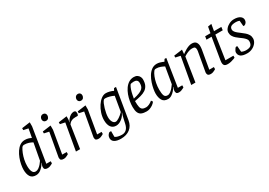

<svg xmlns="http://www.w3.org/2000/svg" viewBox="17 -1651 3874 2762"><g transform="rotate(-30 1954.0 -270.0)"><path d="M158 9Q94 9 66.5 -34Q39 -77 39 -150Q39 -187 48 -235Q57 -283 75.5 -331.5Q94 -380 121.5 -421.5Q149 -463 185.5 -488Q222 -513 268 -513Q303 -513 331.5 -503.5Q360 -494 373 -487L399 -630L321 -646V-678L458 -697V-630L366 -61H439V-27Q437 -25 424 -17.5Q411 -10 392.5 -3Q374 4 353 4Q326 4 311.5 -6.5Q297 -17 297 -42Q297 -58 301.5 -71Q306 -84 316 -106L313 -108Q287 -61 246.5 -26Q206 9 158 9ZM181 -41Q206 -41 230 -58Q254 -75 274.5 -98.5Q295 -122 309 -144L360 -420Q334 -436 300 -447Q266 -458 226 -458Q210 -458 200.5 -451.5Q191 -445 188 -440Q167 -408 149.5 -364Q132 -320 121.5 -270Q111 -220 111 -171Q111 -136 117 -106.5Q123 -77 138 -59Q153 -41 181 -41Z M621 4Q591 4 577.5 -6.5Q564 -17 564 -46Q564 -47 564.5 -52Q565 -57 566 -62L634 -440L554 -457V-488L694 -507V-437L630 -61H704V-27Q702 -25 689 -17.5Q676 -10 658 -3Q640 4 621 4ZM672 -597Q651 -597 638 -611Q625 -625 625 -645Q625 -659 631 -673Q637 -687 649.5 -696Q662 -705 681 -705Q701 -705 714.5 -692Q728 -679 728 -656Q728 -634 714.5 -615.5Q701 -597 672 -597Z M823 0 900 -440 820 -457V-488L960 -507V-457Q960 -448 957 -434Q954 -420 950 -412H954Q963 -433 981.5 -456.5Q1000 -480 1026 -496.5Q1052 -513 1081 -513Q1095 -513 1105 -505Q1115 -497 1115 -472Q1115 -456 1110.5 -446Q1106 -436 1103 -432H1061Q1027 -432 1004.5 -422.5Q982 -413 969 -400Q956 -387 950 -378L892 0Z M1201 4Q1171 4 1157.5 -6.5Q1144 -17 1144 -46Q1144 -47 1144.5 -52Q1145 -57 1146 -62L1214 -440L1134 -457V-488L1274 -507V-437L1210 -61H1284V-27Q1282 -25 1269 -17.5Q1256 -10 1238 -3Q1220 4 1201 4ZM1252 -597Q1231 -597 1218 -611Q1205 -625 1205 -645Q1205 -659 1211 -673Q1217 -687 1229.5 -696Q1242 -705 1261 -705Q1281 -705 1294.5 -692Q1308 -679 1308 -656Q1308 -634 1294.5 -615.5Q1281 -597 1252 -597Z M1480 165Q1411 165 1374 142Q1337 119 1337 76Q1337 64 1340 52.5Q1343 41 1348 31.5Q1353 22 1361.5 13.5Q1370 5 1380 -2H1408V93Q1422 106 1454 114Q1486 122 1520 122Q1565 122 1594.5 93.5Q1624 65 1636 10Q1644 -25 1651 -57.5Q1658 -90 1665 -115.5Q1672 -141 1678 -153L1675 -155Q1652 -102 1606 -67Q1560 -32 1513 -32Q1458 -32 1428 -72.5Q1398 -113 1398 -189Q1398 -246 1417 -303.5Q1436 -361 1467 -408.5Q1498 -456 1536 -484.5Q1574 -513 1613 -513Q1642 -513 1675.5 -504.5Q1709 -496 1735 -482L1754 -517H1787L1703 -12Q1689 73 1630.5 119Q1572 165 1480 165ZM1535 -85Q1557 -85 1594.5 -109.5Q1632 -134 1666 -170L1708 -416Q1678 -432 1638.5 -442.5Q1599 -453 1572 -453Q1558 -453 1552.5 -451Q1547 -449 1541 -442Q1528 -427 1515.5 -398Q1503 -369 1492.5 -333Q1482 -297 1475.5 -261Q1469 -225 1469 -196Q1469 -148 1487.5 -116.5Q1506 -85 1535 -85Z M1995 9Q1945 9 1912.5 -4.5Q1880 -18 1864.5 -52Q1849 -86 1849 -147Q1849 -191 1857.5 -241Q1866 -291 1883.5 -339Q1901 -387 1928.5 -426.5Q1956 -466 1993.5 -489.5Q2031 -513 2079 -513Q2114 -513 2136 -497.5Q2158 -482 2168 -460Q2178 -438 2178 -418Q2178 -359 2159.5 -321.5Q2141 -284 2107 -261.5Q2073 -239 2026 -226.5Q1979 -214 1922 -204V-195Q1922 -137 1929.5 -104.5Q1937 -72 1958 -59Q1979 -46 2017 -46Q2040 -46 2069.5 -59.5Q2099 -73 2124 -95L2142 -68Q2126 -46 2101.5 -28.5Q2077 -11 2049.5 -1Q2022 9 1995 9ZM1925 -243Q1990 -257 2027.5 -273Q2065 -289 2083 -307.5Q2101 -326 2106.5 -348.5Q2112 -371 2112 -397Q2112 -408 2108 -421.5Q2104 -435 2090 -445.5Q2076 -456 2045 -456Q2023 -456 2006.5 -452.5Q1990 -449 1985 -441Q1968 -414 1956 -378Q1944 -342 1937 -306.5Q1930 -271 1925 -243Z M2351 9Q2285 9 2258.5 -35.5Q2232 -80 2232 -150Q2232 -177 2239.5 -221.5Q2247 -266 2263.5 -316.5Q2280 -367 2306.5 -411.5Q2333 -456 2371 -484.5Q2409 -513 2459 -513Q2484 -513 2509 -506Q2534 -499 2551.5 -491.5Q2569 -484 2571 -482L2593 -517H2622L2551 -61H2624V-27Q2622 -25 2608 -17.5Q2594 -10 2575 -3Q2556 4 2536 4Q2501 4 2493 -11.5Q2485 -27 2485 -46Q2485 -58 2489.5 -71.5Q2494 -85 2502 -104L2499 -106Q2485 -79 2461.5 -52.5Q2438 -26 2410 -8.5Q2382 9 2351 9ZM2372 -41Q2396 -41 2420.5 -59.5Q2445 -78 2466 -103Q2487 -128 2501 -149L2547 -419Q2522 -433 2489 -445.5Q2456 -458 2418 -458Q2402 -458 2394.5 -454Q2387 -450 2382 -444Q2360 -416 2342.5 -372Q2325 -328 2315 -276.5Q2305 -225 2305 -171Q2305 -107 2317.5 -74Q2330 -41 2372 -41Z M3064 4Q3046 4 3033 -0.5Q3020 -5 3013.5 -16Q3007 -27 3007 -46Q3007 -48 3007 -51.5Q3007 -55 3008 -59L3061 -357Q3063 -364 3064.5 -376.5Q3066 -389 3066 -401Q3066 -424 3056 -437Q3046 -450 3011 -450Q2981 -450 2952 -439.5Q2923 -429 2901.5 -417Q2880 -405 2870 -398L2808 0H2738L2817 -440L2737 -457V-488L2877 -507L2871 -438H2874Q2880 -443 2897.5 -455Q2915 -467 2938.5 -480.5Q2962 -494 2988.5 -503.5Q3015 -513 3039 -513Q3091 -513 3110.5 -485.5Q3130 -458 3130 -420Q3130 -406 3129 -392.5Q3128 -379 3126 -367Q3124 -355 3122 -344L3073 -61H3149V-27Q3147 -25 3134 -17.5Q3121 -10 3102.5 -3Q3084 4 3064 4Z M3347 3Q3307 3 3291.5 -12.5Q3276 -28 3276 -62Q3276 -70 3278 -83.5Q3280 -97 3281 -107L3339 -455H3254L3262 -507H3350L3368 -607L3428 -617L3409 -507H3531L3524 -455H3401L3342 -62H3474V-29Q3471 -27 3450.5 -19Q3430 -11 3402 -4Q3374 3 3347 3Z M3667 9Q3596 9 3562 -14Q3528 -37 3528 -83Q3528 -95 3536 -111.5Q3544 -128 3554.5 -141Q3565 -154 3571 -154H3591L3599 -56Q3612 -48 3632.5 -43Q3653 -38 3672 -38Q3729 -38 3753 -59.5Q3777 -81 3777 -130Q3777 -151 3761 -170.5Q3745 -190 3721.5 -209Q3698 -228 3674 -244Q3655 -258 3632 -277.5Q3609 -297 3593 -324Q3577 -351 3577 -386Q3577 -418 3601 -447Q3625 -476 3663 -494.5Q3701 -513 3743 -513Q3804 -513 3839.5 -489.5Q3875 -466 3875 -427Q3875 -404 3863 -385.5Q3851 -367 3831 -359H3811L3803 -452Q3793 -457 3777.5 -460Q3762 -463 3748 -463Q3691 -463 3666 -448Q3641 -433 3641 -398Q3641 -378 3656 -358.5Q3671 -339 3693.5 -321.5Q3716 -304 3737 -288Q3763 -269 3787.5 -247.5Q3812 -226 3828 -199Q3844 -172 3844 -138Q3844 -99 3819.5 -65.5Q3795 -32 3754.5 -11.5Q3714 9 3667 9Z"/></g></svg>

Font: Faustina Light
Style: Italic
Weight: 300
Italic angle: -8°
Designer: Alfonso Garcia
Foundry: http://www.omnibus-type.com
Version: Version 1.200